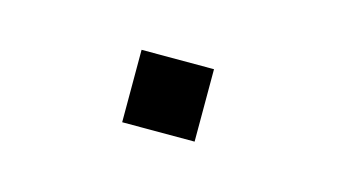

<svg xmlns="http://www.w3.org/2000/svg" viewBox="-30 -139 351 200"><g transform="rotate(15 146.0 -39.0)"><path d="M106 0V-78.1H184.1V0Z"/></g></svg>

Font: CMU Bright
Style: Roman
Weight: 500
Version: Version 0.7.0